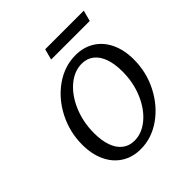

<svg xmlns="http://www.w3.org/2000/svg" viewBox="-195 -859 1011 1011"><g transform="rotate(-45 311.0 -353.0)"><path d="M78.2 -223.5Q78.2 -317.9 120.7 -400.7Q163.2 -483.5 234.2 -532.9Q305.1 -582.3 386.5 -582.3Q447 -582.3 492.7 -553.6Q538.4 -524.9 563.3 -471.9Q588.2 -418.9 588.2 -348.5Q588.2 -254.1 545.7 -171.2Q503.1 -88.3 432.2 -38.5Q361.2 11.3 280.6 11.3Q219.4 11.3 173.7 -17.8Q128 -46.9 103.1 -99.9Q78.2 -153 78.2 -223.5ZM501.1 -346.7Q501.1 -401.8 487.1 -442.4Q473 -483 445.3 -505.2Q417.6 -527.4 377.8 -527.4Q322.6 -527.4 273.6 -486.2Q224.6 -445 194.9 -374.7Q165.3 -304.4 165.3 -222.8Q165.3 -167.7 179.3 -127.5Q193.4 -87.2 221.1 -65.4Q248.8 -43.5 288.6 -43.5Q343.8 -43.5 392.8 -84.4Q441.8 -125.3 471.5 -195.2Q501.1 -265.1 501.1 -346.7ZM295.8 -716.9H583.2L567.1 -656.5H279.7Z"/></g></svg>

Font: Playfair Micro SmCond SmLight
Style: Italic
Weight: 360
Width: 4
Italic angle: -15.6°
Designer: Claus Eggers Sørensen
Foundry: Claus Eggers Sørensen
Version: Version 2.203;Glyphs 3.3 (3326)